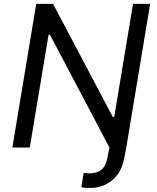

<svg xmlns="http://www.w3.org/2000/svg" viewBox="-20 -747 793 972"><path d="M42.6 0 163.4 -727.3H248.6L551.1 -154.8H558.2L653.4 -727.3H740.1L619.3 0L608 58.2Q594.1 127.8 546.9 166.2Q498.9 204.5 438.9 204.5Q426.5 204.5 413.7 204Q400.9 203.5 392 200.3L403.4 127.8Q408.7 128.9 415.8 129.8Q422.9 130.7 430.4 130.7Q470.2 130.7 492.5 113.1Q514.9 95.5 522.7 56.8L534.1 0L233 -571H225.9L130.7 0Z"/></svg>

Font: Inter P
Style: Italic
Weight: 400
Italic angle: -9.40001°
Designer: Rasmus Andersson
Foundry: rsms
Version: Version 3.018;git-588b23468